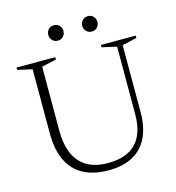

<svg xmlns="http://www.w3.org/2000/svg" viewBox="-123 -953 981 1068"><g transform="rotate(-15 367.5 -419.0)"><path d="M594 -257V-642.5L509.5 -661.5V-675H710V-661.5L626 -642.5V-258Q626 -168 595.5 -108.2Q565 -48.5 508.2 -19.2Q451.5 10 372 10Q287 10 228 -21.2Q169 -52.5 138.2 -115.5Q107.5 -178.5 107.5 -273V-642.5L23.5 -661.5V-675H246.5V-661.5L162.5 -642.5V-274.5Q162.5 -195 186.5 -140.5Q210.5 -86 258.8 -58Q307 -30 379.5 -30Q448 -30 496 -54Q544 -78 569 -128.2Q594 -178.5 594 -257ZM284.5 -760Q264.5 -760 252.8 -773.5Q241 -787 241 -804.5Q241 -822 252.8 -835.2Q264.5 -848.5 284.5 -848.5Q304.5 -848.5 316.5 -835.2Q328.5 -822 328.5 -804.5Q328.5 -787 316.5 -773.5Q304.5 -760 284.5 -760ZM480.5 -760Q460.5 -760 448.5 -773.5Q436.5 -787 436.5 -804.5Q436.5 -822 448.5 -835.2Q460.5 -848.5 480.5 -848.5Q500.5 -848.5 512.2 -835.2Q524 -822 524 -804.5Q524 -787 512.2 -773.5Q500.5 -760 480.5 -760Z"/></g></svg>

Font: Newsreader 24pt Light
Style: Regular
Weight: 300
Designer: Hugues Gentile
Foundry: Production Type
Version: Version 1.003